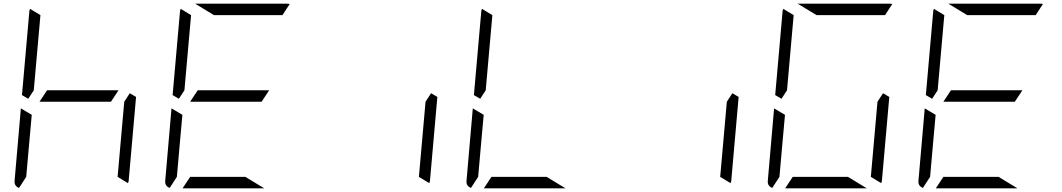

<svg xmlns="http://www.w3.org/2000/svg" viewBox="-20 -1020 5752 1040"><path d="M581 -469H405H194L235 -531H411H622ZM163 -531 133 -485 99 -505 139 -959Q139 -964 143 -972L199 -938L181 -735ZM683 -515 717 -495 677 -41Q677 -36 673 -28L617 -62L635 -265L653 -469ZM83 -2Q56 -13 59 -41L93 -433L152 -398L140 -265L122 -62Z M1397 -469H1221H1010L1051 -531H1227H1438ZM979 -531 949 -485 915 -505 955 -959Q955 -964 959 -972L1015 -938L997 -735ZM1309 -62 1411 0H1180H969L1010 -62H1186ZM899 -2Q872 -13 875 -41L909 -433L968 -398L956 -265L938 -62ZM1139 -938 1037 -1000H1268H1536Q1545 -1000 1549 -998L1510 -938H1262Z M2315 -515 2349 -495 2309 -41Q2309 -36 2305 -28L2249 -62L2267 -265L2285 -469Z M2611 -531 2581 -485 2547 -505 2587 -959Q2587 -964 2591 -972L2647 -938L2629 -735ZM2941 -62 3043 0H2812H2601L2642 -62H2818ZM2531 -2Q2504 -13 2507 -41L2541 -433L2600 -398L2588 -265L2570 -62Z M3947 -515 3981 -495 3941 -41Q3941 -36 3937 -28L3881 -62L3899 -265L3917 -469Z M4243 -531 4213 -485 4179 -505 4219 -959Q4219 -964 4223 -972L4279 -938L4261 -735ZM4573 -62 4675 0H4444H4233L4274 -62H4450ZM4763 -515 4797 -495 4757 -41Q4757 -36 4753 -28L4697 -62L4715 -265L4733 -469ZM4163 -2Q4136 -13 4139 -41L4173 -433L4232 -398L4220 -265L4202 -62ZM4403 -938 4301 -1000H4532H4800Q4809 -1000 4813 -998L4774 -938H4526Z M5477 -469H5301H5090L5131 -531H5307H5518ZM5059 -531 5029 -485 4995 -505 5035 -959Q5035 -964 5039 -972L5095 -938L5077 -735ZM5389 -62 5491 0H5260H5049L5090 -62H5266ZM4979 -2Q4952 -13 4955 -41L4989 -433L5048 -398L5036 -265L5018 -62ZM5219 -938 5117 -1000H5348H5616Q5625 -1000 5629 -998L5590 -938H5342Z"/></svg>

Font: DSEG7 Modern Mini
Style: Light Italic
Weight: 300
Italic angle: -5°
Designer: Keshikan(Twitter:@keshinomi_88pro)
Version: Version 0.46